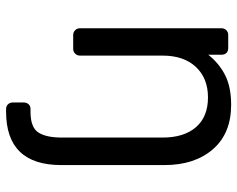

<svg xmlns="http://www.w3.org/2000/svg" viewBox="-96 -474 795 644"><g transform="rotate(90 302.0 -152.5)"><path d="M75.2 -22.9V-497.1Q75.2 -506.8 81.5 -513.4Q87.9 -520 98.1 -520H141.1Q152.3 -520 158.2 -513.9Q164.1 -507.8 164.1 -497.1V-453.1Q193.8 -490.2 233.4 -510Q272.9 -529.8 332 -529.8Q428.2 -529.8 481.2 -468.5Q534.2 -407.2 534.2 -306.2V40Q534.2 225.1 355 225.1H346.2Q335.9 225.1 330.1 218.5Q324.2 211.9 324.2 202.1V166Q324.2 156.2 330.1 149.7Q335.9 143.1 346.2 143.1H356Q407.7 143.1 424.8 116.9Q441.9 90.8 441.9 38.1V-299.8Q441.9 -371.6 407 -411.9Q372.1 -452.1 307.1 -452.1Q243.2 -452.1 205.1 -411.6Q167 -371.1 167 -299.8V-22.9Q167 -13.2 160.4 -6.6Q153.8 0 144 0H98.1Q88.4 0 81.8 -6.6Q75.2 -13.2 75.2 -22.9Z"/></g></svg>

Font: Rubik AZ
Style: Regular
Weight: 400
Designer: Hubert and Fischer
Foundry: Hubert & Fischer
Version: Version 2.000